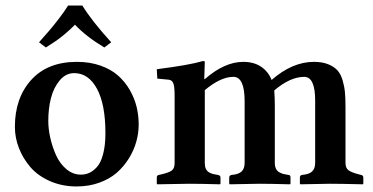

<svg xmlns="http://www.w3.org/2000/svg" viewBox="-20 -669 1359 699"><path d="M279.8 -648.9Q313 -594.2 384.8 -515.1L359.9 -496.1Q293.9 -535.6 252.9 -579.1Q234.9 -560.5 216.3 -545.2Q197.8 -529.8 185.1 -521Q172.4 -512.2 147 -496.1L122.1 -515.1L161.1 -559.6Q173.3 -573.7 193.8 -600.3Q214.4 -627 228 -648.9ZM250 -402.8Q219.7 -402.8 197.5 -376.5Q175.3 -350.1 165.5 -311.8Q155.8 -273.4 155.8 -229Q155.8 -199.7 163.1 -167Q170.4 -134.3 184.3 -103.5Q198.2 -72.8 221.9 -53Q245.6 -33.2 274.9 -33.2Q290.5 -33.2 304.4 -39.3Q318.4 -45.4 332.5 -60.5Q346.7 -75.7 355.2 -107.4Q363.8 -139.2 363.8 -184.1Q363.8 -289.1 333 -345.9Q302.2 -402.8 250 -402.8ZM34.2 -207Q34.2 -312.5 93.8 -378.2Q153.3 -443.8 259.8 -443.8Q307.1 -443.8 345.7 -430.2Q384.3 -416.5 409.7 -394Q435.1 -371.6 452.4 -341.6Q469.7 -311.5 477.3 -280Q484.9 -248.5 484.9 -215.8Q484.9 -184.6 476.3 -153.6Q467.8 -122.6 449.5 -92.8Q431.2 -63 405.3 -40.3Q379.4 -17.6 341.6 -3.9Q303.7 9.8 258.8 9.8Q206.1 9.8 162.1 -9.5Q118.2 -28.8 91.1 -60.1Q64 -91.3 49.1 -129.4Q34.2 -167.5 34.2 -207Z M723.6 -380.9H725.6Q797.4 -443.8 865.7 -443.8Q904.3 -443.8 930.7 -426Q957 -408.2 968.8 -377.9Q1044.4 -443.8 1122.6 -443.8Q1153.3 -443.8 1174.8 -435.1Q1196.3 -426.3 1208.5 -412.8Q1220.7 -399.4 1227.3 -376.7Q1233.9 -354 1235.8 -332.8Q1237.8 -311.5 1237.8 -280.8V-76.2Q1237.8 -57.1 1248.8 -49.1Q1259.8 -41 1286.6 -34.2L1294.4 -32.2Q1302.7 -30.3 1302.7 -22.9V0L1300.8 2Q1219.7 0 1180.7 0L1073.7 2L1071.8 0V-22.9Q1071.8 -30.8 1079.6 -32.2Q1105 -34.2 1116.2 -44.7Q1127.4 -55.2 1127.4 -76.2V-303.2Q1127.4 -389.2 1087.4 -389.2Q1036.6 -389.2 978.5 -339.8Q980.5 -313.5 980.5 -282.2V-76.2Q980.5 -63.5 984.6 -54.9Q988.8 -46.4 996.6 -42Q1004.4 -37.6 1011.7 -35.6Q1019 -33.7 1029.8 -32.2Q1037.6 -32.2 1037.6 -22.9V0L1035.6 2Q963.4 0 924.3 0L816.4 2L814.5 0V-22.9Q814.5 -30.8 823.7 -32.2Q848.6 -34.2 859.6 -44.7Q870.6 -55.2 870.6 -76.2V-300.8Q870.6 -389.2 829.6 -389.2Q783.2 -389.2 725.6 -340.8V-75.2Q725.6 -62.5 729.5 -54.2Q733.4 -45.9 741.2 -41.5Q749 -37.1 755.9 -35.4Q762.7 -33.7 773.4 -32.2Q782.7 -30.3 782.7 -22.9V0L780.8 2Q708.5 0 668.5 0L552.7 2L550.8 0V-22.9Q550.8 -30.8 558.6 -32.2L567.4 -34.2Q594.7 -40.5 605.2 -48.1Q615.7 -55.7 615.7 -75.2V-320.8Q615.7 -355.5 610.6 -366.7Q605.5 -377.9 593.8 -378.9L552.7 -382.8L550.8 -417Q669.9 -432.1 718.8 -446.8Q725.6 -446.8 725.6 -443.8Z"/></svg>

Font: Linux Libertine G
Style: Semibold
Weight: 600
Designer: Philipp H. Poll
Foundry: Philipp H. Poll
Version: Version 5.1.1